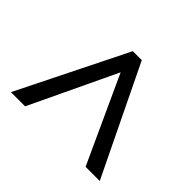

<svg xmlns="http://www.w3.org/2000/svg" viewBox="-110 -869 752 752"><g transform="rotate(45 266.0 -493.5)"><path d="M20 -268.1 244.1 -719.2H293.9L512.2 -268.1H433.6L269 -627L98.6 -268.1Z"/></g></svg>

Font: WenQuanYi Micro Hei
Style: Regular
Weight: 400
Foundry: Ascender Corporation
Version: Version 0.2.0-beta